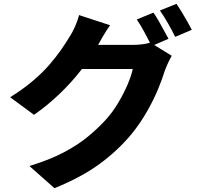

<svg xmlns="http://www.w3.org/2000/svg" viewBox="-20 -891 1040 1005"><path d="M783 -825Q796 -807 810.5 -781.5Q825 -756 838.5 -731Q852 -706 862 -688L774 -650Q758 -681 737 -720.5Q716 -760 696 -789ZM904 -871Q917 -852 932 -827Q947 -802 961 -777.5Q975 -753 984 -735L897 -698Q882 -729 859.5 -768.5Q837 -808 817 -836ZM879 -599Q870 -584 860.5 -563.5Q851 -543 843 -522Q830 -479 807 -423.5Q784 -368 749.5 -307.5Q715 -247 670 -191Q597 -103 501.5 -33Q406 37 265 94L134 -22Q239 -54 313 -93Q387 -132 441 -176.5Q495 -221 538 -269Q571 -306 599.5 -354Q628 -402 648 -449Q668 -496 675 -530H347L397 -656Q411 -656 440 -656Q469 -656 505 -656Q541 -656 576 -656Q611 -656 637.5 -656Q664 -656 674 -656Q698 -656 723.5 -659Q749 -662 767 -668ZM556 -759Q536 -730 517.5 -698.5Q499 -667 490 -650Q455 -589 404 -523.5Q353 -458 290 -398Q227 -338 158 -290L33 -382Q99 -423 149.5 -465.5Q200 -508 236.5 -550Q273 -592 299.5 -630Q326 -668 345 -700Q358 -719 372.5 -751.5Q387 -784 394 -812Z"/></svg>

Font: Noto Sans JP ExtraBold
Style: Regular
Weight: 800
Designer: Ryoko NISHIZUKA  (kana, bopomofo & ideographs); Paul D. Hunt (Latin, Greek & Cyrillic); Sandoll Communications , Soo-you
Foundry: Adobe
Version: Version 2.004-H2;hotconv 1.0.118;makeotfexe 2.5.65603